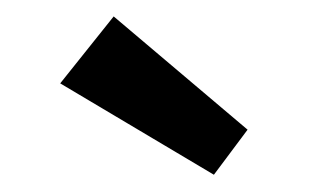

<svg xmlns="http://www.w3.org/2000/svg" viewBox="-20 -684 378 228"><path d="M234 -476.5 51.5 -585 115 -664.5 274 -530Z"/></svg>

Font: League Spartan Thin SemiBold
Style: Regular
Weight: 600
Version: Version 2.002